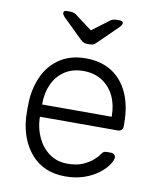

<svg xmlns="http://www.w3.org/2000/svg" viewBox="-83 -790 712 865"><g transform="rotate(10 273.0 -357.5)"><path d="M274 10Q177 10 120 -53.5Q63 -117 55 -220Q54 -235 54 -260Q54 -285 55 -300Q60 -368 87 -420Q114 -472 161.5 -501Q209 -530 274 -530Q344 -530 393 -499Q442 -468 468.5 -410Q495 -352 495 -272V-257Q495 -247 488.5 -241Q482 -235 472 -235H116Q116 -235 116 -231Q116 -227 116 -225Q118 -180 137 -139.5Q156 -99 191 -73.5Q226 -48 274 -48Q317 -48 345.5 -61Q374 -74 391 -89.5Q408 -105 413 -113Q422 -126 427 -128.5Q432 -131 443 -131H459Q468 -131 474.5 -125.5Q481 -120 480 -111Q479 -97 464.5 -76.5Q450 -56 423.5 -36Q397 -16 359 -3Q321 10 274 10ZM116 -291H434V-295Q434 -345 415 -385Q396 -425 360 -448.5Q324 -472 274 -472Q224 -472 188.5 -448.5Q153 -425 134.5 -385Q116 -345 116 -295ZM269 -595Q262 -595 255 -597Q248 -599 237 -609L150 -694Q138 -706 138 -714Q138 -725 152 -725H169Q175 -725 182.5 -723Q190 -721 194 -718L274 -658L354 -718Q358 -721 365.5 -723Q373 -725 379 -725H396Q410 -725 410 -714Q410 -706 398 -694L311 -609Q301 -599 294 -597Q287 -595 279 -595Z"/></g></svg>

Font: Rubik Light
Style: Regular
Weight: 300
Designer: Hubert and Fischer
Foundry: Hubert and Fischer
Version: Version 2.300;gftools[0.9.30]